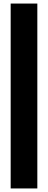

<svg xmlns="http://www.w3.org/2000/svg" viewBox="-20 -940 270 1080"><path d="M40 -920H190V120H40Z"/></svg>

Font: Big Shoulders Text Thin Black
Style: Regular
Weight: 900
Version: Version 2.002